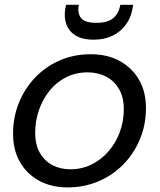

<svg xmlns="http://www.w3.org/2000/svg" viewBox="-20 -787 680 815"><path d="M266.9 8.5Q198.2 8.5 145.9 -20Q93.6 -48.5 64.5 -99.6Q35.4 -150.6 35.4 -219.1Q35.4 -288.8 60 -350Q84.6 -411.1 129 -457.7Q173.4 -504.3 233.7 -530.6Q293.9 -556.8 365.2 -556.8Q435 -556.8 487.5 -528.4Q540 -500 569.8 -449Q599.6 -398 599.6 -328.5Q599.6 -258 574.3 -196.8Q549 -135.7 503.9 -89.5Q458.7 -43.2 398.1 -17.4Q337.4 8.5 266.9 8.5ZM278.2 -68.4Q327.6 -68.4 369.2 -89Q410.7 -109.6 441.4 -145.5Q472.1 -181.5 488.8 -227Q505.5 -272.5 505.5 -322.9Q505.5 -375.8 484.3 -410.6Q463.1 -445.5 428.5 -462.7Q393.8 -479.9 352.4 -479.9Q302.2 -479.9 261 -459.2Q219.7 -438.5 190.6 -402.3Q161.6 -366.1 145.5 -320.3Q129.4 -274.5 129.4 -223.4Q129.4 -172 149.6 -137.4Q169.8 -102.9 203.4 -85.6Q237.1 -68.4 278.2 -68.4ZM542.1 -748.9Q535.9 -712.1 514.2 -682.4Q492.6 -652.7 458 -635.6Q423.5 -618.5 376.7 -618.5Q330.9 -618.5 302.1 -635.6Q273.3 -652.7 262.1 -682.8Q250.8 -712.8 257.1 -749.7L260.3 -766.5H314.3Q308.1 -730.3 324.3 -710.2Q340.5 -690.1 388.8 -690.1Q437.3 -690.1 460.8 -710.2Q484.4 -730.3 490.7 -766.5H545.4Z"/></svg>

Font: Poppins Variable
Style: Italic
Weight: 100
Italic angle: -10°
Designer: Jonny Pinhorn
Foundry: Indian Type Foundry
Version: Version 6.000